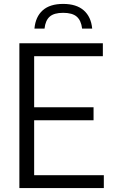

<svg xmlns="http://www.w3.org/2000/svg" viewBox="-20 -961 578 981"><path d="M79 0V-740H505.5V-674H154.5V-413H458V-346.5H154.5V-66H510.5V0ZM156 -815Q161.5 -875.5 198.2 -908.2Q235 -941 302.5 -941Q370.5 -941 408 -908Q445.5 -875 451 -815H399.5Q394.5 -856.5 372 -876Q349.5 -895.5 302.5 -895.5Q256 -895.5 234 -876Q212 -856.5 207.5 -815Z"/></svg>

Font: Encode Sans Semi Condensed
Style: Regular
Weight: 400
Width: 4
Designer: Multiple Designers
Foundry: Impallari Type
Version: Version 3.000; ttfautohint (v1.8.3) -l 8 -r 50 -G 200 -x 14 